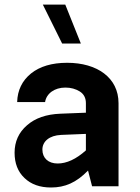

<svg xmlns="http://www.w3.org/2000/svg" viewBox="-20 -811 608 836"><path d="M496.1 -361.8C496.1 -473.1 402.3 -537.6 272.5 -537.6C206.1 -537.6 153.8 -522 115.2 -491.2C76.7 -460 56.2 -418.5 54.7 -366.7H176.3C182.1 -403.8 217.3 -429.7 264.6 -429.7C288.6 -429.7 309.6 -423.8 327.6 -412.6C345.2 -401.4 354 -384.3 354 -361.8V-320.3L242.7 -315.9C181.6 -313.5 133.3 -296.9 97.7 -265.6C61.5 -234.4 43.5 -194.3 43.5 -146C43.5 -100.1 57.6 -63.5 86.4 -36.1C115.2 -8.3 153.8 5.4 202.1 5.4C262.7 5.4 312 -15.6 363.3 -68.4L380.9 0H496.1ZM164.6 -159.7C164.6 -195.3 194.8 -221.2 246.1 -223.6L354 -228V-156.2C311.5 -118.2 270.5 -99.1 231 -99.1C189.9 -99.1 164.6 -123 164.6 -159.7ZM264.2 -791H166.5L250.5 -621.6H332Z"/></svg>

Font: Estedad Bold
Style: Regular
Weight: 700
Designer: Amin Abedi
Version: Version 7.3